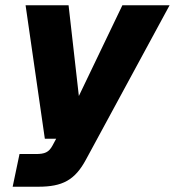

<svg xmlns="http://www.w3.org/2000/svg" viewBox="-20 -558 663 728"><path d="M28 150H125C217 150 264 125 306 47L623 -538H444L279 -194L240 -538H77L150 -32H193L179 -6C165 20 149 26 116 26H54Z"/></svg>

Font: Geist ExtraBold
Style: Italic
Weight: 800
Italic angle: -12°
Designer: Basement.studio, Andrés Briganti, Mateo Zaragoza
Foundry: Basement.studio, Vercel, Andrés Briganti, Guido Ferreyra, Mateo Zaragoza
Version: Version 1.500